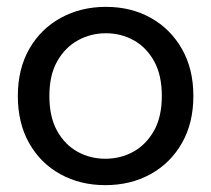

<svg xmlns="http://www.w3.org/2000/svg" viewBox="-20 -528 616 560"><path d="M287 12Q214 12 156 -20Q98 -52 65 -110.5Q32 -169 32 -248Q32 -327 65.5 -385.5Q99 -444 157.5 -476Q216 -508 289 -508Q362 -508 419.5 -476Q477 -444 510.5 -385.5Q544 -327 544 -248Q544 -169 510.5 -110.5Q477 -52 419 -20Q361 12 287 12ZM287 -65Q332 -65 369 -85.5Q406 -106 429 -146.5Q452 -187 452 -248Q452 -309 429.5 -349.5Q407 -390 370 -410.5Q333 -431 289 -431Q245 -431 207.5 -410.5Q170 -390 147 -349.5Q124 -309 124 -248Q124 -187 146.5 -146.5Q169 -106 206 -85.5Q243 -65 287 -65Z"/></svg>

Font: HostGroteskRegular
Style: Regular
Weight: 400
Designer: Doukan Karapınar based on Poppins by Indian Type Foundry, Jonny Pinhorn
Foundry: Element Type
Version: Version 1.001; ttfautohint (v1.8.4.7-5d5b)